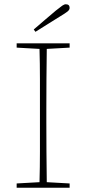

<svg xmlns="http://www.w3.org/2000/svg" viewBox="-20 -879 404 899"><path d="M138 -741Q165 -764 191.5 -787Q218 -810 241 -829Q262 -846 271.5 -852.5Q281 -859 288 -859Q306 -859 306 -842Q306 -833 296 -825Q286 -817 261 -802Q233 -785 204 -766.5Q175 -748 146 -730ZM58 -656V-676H306V-656L199 -650Q198 -580 197.5 -509Q197 -438 197 -367V-310Q197 -239 197.5 -168Q198 -97 199 -26L306 -20V0H58V-20L165 -26Q167 -97 167 -168Q167 -239 167 -310V-367Q167 -438 167 -509Q167 -580 165 -650Z"/></svg>

Font: Source Serif 4 ExtraLight
Style: Regular
Weight: 200
Designer: Frank Grießhammer
Foundry: Adobe
Version: Version 4.005;hotconv 1.1.0;makeotfexe 2.6.0